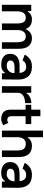

<svg xmlns="http://www.w3.org/2000/svg" viewBox="1240 -1980 752 3273"><g transform="rotate(90 1616.5 -344.0)"><path d="M62 0V-500H167L172 -433Q219 -512 313 -512Q373 -512 414.5 -485Q456 -458 476 -403Q498 -455 538 -483.5Q578 -512 632 -512Q718 -512 765.5 -456.5Q813 -401 812 -286V0H701V-256Q701 -316 688 -348.5Q675 -381 653 -394Q631 -407 602 -407Q550 -408 521.5 -370Q493 -332 493 -261V0H381V-256Q381 -316 368.5 -348.5Q356 -381 334 -394Q312 -407 283 -407Q230 -408 202 -370Q174 -332 174 -261V0Z M1087 12Q997 12 947.5 -28Q898 -68 898 -141Q898 -219 950.5 -260Q1003 -301 1097 -301H1224Q1218 -355 1193 -384.5Q1168 -414 1119 -414Q1046 -414 1010 -352L912 -388Q935 -437 984.5 -474.5Q1034 -512 1119 -512Q1229 -512 1283.5 -449Q1338 -386 1337 -274L1334 0H1231L1228 -62Q1207 -26 1172 -7Q1137 12 1087 12ZM1101 -82Q1157 -82 1191.5 -118.5Q1226 -155 1226 -207V-215H1133Q1066 -215 1039 -196Q1012 -177 1012 -144Q1012 -115 1035.5 -98.5Q1059 -82 1101 -82Z M1450 0V-500H1562V-409Q1592 -457 1639.5 -479.5Q1687 -502 1739 -502V-395Q1693 -395 1652.5 -382.5Q1612 -370 1587 -341.5Q1562 -313 1562 -268V0Z M2012 12Q1933 12 1891.5 -27.5Q1850 -67 1850 -141V-404H1767V-500H1850V-656H1961V-500H2096V-404H1961V-162Q1961 -91 2026 -91Q2036 -91 2047.5 -95Q2059 -99 2075 -110L2116 -25Q2063 12 2012 12Z M2207 0V-700H2319V-433Q2370 -512 2468 -512Q2557 -512 2607.5 -457.5Q2658 -403 2658 -282V0H2546V-256Q2546 -316 2532 -348.5Q2518 -381 2493.5 -394Q2469 -407 2437 -407Q2380 -408 2349.5 -370Q2319 -332 2319 -261V0Z M2932 12Q2842 12 2792.5 -28Q2743 -68 2743 -141Q2743 -219 2795.5 -260Q2848 -301 2942 -301H3069Q3063 -355 3038 -384.5Q3013 -414 2964 -414Q2891 -414 2855 -352L2757 -388Q2780 -437 2829.5 -474.5Q2879 -512 2964 -512Q3074 -512 3128.5 -449Q3183 -386 3182 -274L3179 0H3076L3073 -62Q3052 -26 3017 -7Q2982 12 2932 12ZM2946 -82Q3002 -82 3036.5 -118.5Q3071 -155 3071 -207V-215H2978Q2911 -215 2884 -196Q2857 -177 2857 -144Q2857 -115 2880.5 -98.5Q2904 -82 2946 -82Z"/></g></svg>

Font: Figtree SemiBold
Style: Regular
Weight: 600
Designer: Erik Kennedy
Foundry: Erik Kennedy
Version: Version 2.001; ttfautohint (v1.8.4.7-5d5b);gftools[0.9.27]